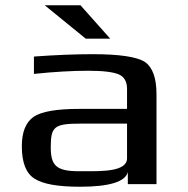

<svg xmlns="http://www.w3.org/2000/svg" viewBox="-20 -700 713 730"><path d="M575 0V-342C575 -404 560 -445 530 -465C500 -484 434 -494 333 -494C266 -494 191 -491 109 -485V-419C185 -427 255 -431 316 -431C373 -431 411 -426 432 -417C452 -408 463 -390 463 -363V-286H281C195 -286 138 -276 108 -256C78 -235 63 -198 63 -144C63 -82 79 -41 111 -21C143 0 200 10 284 10C396 10 457 -9 466 -46V0ZM173 -141C173 -220 187 -230 289 -230H463V-98C463 -47 367 -49 303 -49H280C192 -49 173 -72 173 -141ZM399 -553 286 -680H150L306 -553Z"/></svg>

Font: Gamestation Extended
Style: Regular
Weight: 400
Width: 7
Designer: Jonas Hecksher
Foundry: Jonas Hecksher, Playtypeª, e-types AS
Version: Version 1.003